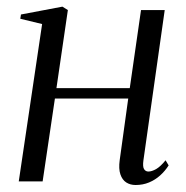

<svg xmlns="http://www.w3.org/2000/svg" viewBox="-20 -532 544 563"><path d="M400.5 -61.5Q398 -43 402.5 -36Q407 -29 415 -29Q425 -29 437.8 -36.2Q450.5 -43.5 465.5 -62L474.5 -47Q464 -30.5 449.5 -17.5Q435 -4.5 417 3Q399 10.5 377.5 10.5Q362 10.5 350.2 3Q338.5 -4.5 333 -20.8Q327.5 -37 331 -62.5L356 -243H141L105 0H35L103.5 -461.5L39.5 -477L41.5 -489.5L163 -512.5L179 -502.5L145.5 -273.5H360.5L393.5 -502.5H463Z"/></svg>

Font: Merriweather 144pt Light
Style: Italic
Weight: 300
Italic angle: -7.8°
Version: Version 2.101